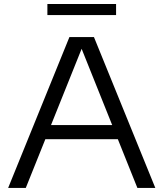

<svg xmlns="http://www.w3.org/2000/svg" viewBox="-20 -922 802 942"><path d="M20 0 320.5 -740H441L742 0H654L373.5 -700H387.5L106.5 0ZM184 -239 205.5 -308.5H556L577.5 -239ZM212.5 -848V-902.5H549.5V-848Z"/></svg>

Font: Encode Sans SC Expanded
Style: Regular
Weight: 400
Width: 7
Designer: Multiple Designers
Foundry: Impallari Type
Version: Version 3.002